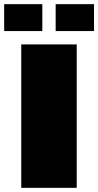

<svg xmlns="http://www.w3.org/2000/svg" viewBox="-44 -901 471 921"><path d="M58 0V-688H324V0ZM-24 -752V-881H159V-752ZM223 -752V-881H407V-752Z"/></svg>

Font: Saira Expanded Black
Style: Regular
Weight: 900
Width: 7
Designer: Hector Gatti with collaboration of the Omnibus-Type team
Foundry: Omnibus-Type
Version: Version 1.101